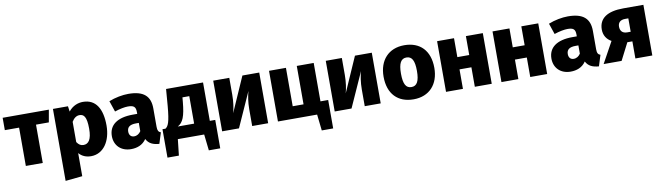

<svg xmlns="http://www.w3.org/2000/svg" viewBox="-39 -1158 6871 1989"><g transform="rotate(-10 3396.5 -163.5)"><path d="M487 -533H1V-403H151V0H329V-403H464Z M848 -551C798 -551 740 -532 696 -476L688 -533H530V224L708 206V-37C740 0 784 18 835 18C965 18 1047 -103 1047 -268C1047 -442 984 -551 848 -551ZM778 -110C749 -110 728 -123 708 -153V-366C730 -403 758 -422 789 -422C833 -422 864 -396 864 -266C864 -152 830 -110 778 -110Z M1555 -164V-358C1555 -486 1487 -551 1325 -551C1265 -551 1186 -537 1120 -510L1159 -395C1212 -413 1265 -423 1298 -423C1359 -423 1381 -407 1381 -349V-331H1335C1171 -331 1082 -266 1082 -149C1082 -51 1150 18 1256 18C1318 18 1378 -2 1417 -60C1444 -9 1487 10 1553 15L1589 -100C1565 -109 1555 -124 1555 -164ZM1310 -107C1276 -107 1257 -130 1257 -166C1257 -213 1287 -236 1351 -236H1381V-149C1365 -124 1340 -107 1310 -107Z M2109 -129V-533H1720L1706 -357C1691 -183 1672 -150 1643 -129H1611V170H1731L1750 0H2027L2046 170H2166V-129ZM1944 -129H1772C1829 -159 1854 -220 1868 -372L1872 -418H1944Z M2700 -533H2523L2361 -165C2374 -212 2385 -280 2385 -355V-533H2216V0H2393L2557 -365C2544 -319 2532 -252 2532 -175V0H2700Z M3273 -129V-533H3095V-129H2981V-533H2803V0H3215L3234 170H3354V-129Z M3884 -533H3707L3545 -165C3558 -212 3569 -280 3569 -355V-533H3400V0H3577L3741 -365C3728 -319 3716 -252 3716 -175V0H3884Z M4228 -551C4062 -551 3961 -439 3961 -267C3961 -85 4063 18 4228 18C4394 18 4495 -94 4495 -266C4495 -448 4393 -551 4228 -551ZM4228 -422C4285 -422 4312 -377 4312 -266C4312 -158 4285 -111 4228 -111C4171 -111 4144 -155 4144 -267C4144 -375 4171 -422 4228 -422Z M4874 0H5052V-533H4874V-334H4749V-533H4571V0H4749V-205H4874Z M5457 0H5635V-533H5457V-334H5332V-533H5154V0H5332V-205H5457Z M6179 -164V-358C6179 -486 6111 -551 5949 -551C5889 -551 5810 -537 5744 -510L5783 -395C5836 -413 5889 -423 5922 -423C5983 -423 6005 -407 6005 -349V-331H5959C5795 -331 5706 -266 5706 -149C5706 -51 5774 18 5880 18C5942 18 6002 -2 6041 -60C6068 -9 6111 10 6177 15L6213 -100C6189 -109 6179 -124 6179 -164ZM5934 -107C5900 -107 5881 -130 5881 -166C5881 -213 5911 -236 5975 -236H6005V-149C5989 -124 5964 -107 5934 -107Z M6530 -533C6361 -533 6272 -473 6272 -355C6272 -293 6303 -248 6351 -222L6229 0H6418L6510 -180H6563V0H6741V-533ZM6526 -281C6475 -281 6453 -311 6453 -354C6453 -394 6477 -422 6529 -422H6563V-281Z"/></g></svg>

Font: Fira Sans ExtraBold
Style: Regular
Weight: 800
Designer: bBox Type GmbH & Carrois Corporate GbR & Edenspiekermann AG
Foundry: bBox Type GmbH & Carrois Corporate GbR & Edenspiekermann AG
Version: Version 4.300;PS 004.300;hotconv 1.0.88;makeotf.lib2.5.64775